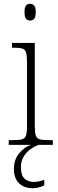

<svg xmlns="http://www.w3.org/2000/svg" viewBox="-20 -762 306 1010"><path d="M138 -654Q125 -654 117 -663Q109 -672 109 -698Q109 -724 117 -733Q125 -742 138 -742Q151 -742 159.5 -733Q168 -724 168 -698Q168 -672 159.5 -663Q151 -654 138 -654ZM26 0V-25H48Q80 -25 95.5 -29Q111 -33 116.5 -48.5Q122 -64 122 -98V-435Q122 -470 117 -486Q112 -502 97.5 -506.5Q83 -511 55 -511H43V-536H163V-99Q163 -65 168.5 -49Q174 -33 189.5 -29Q205 -25 237 -25H258V0ZM153 228Q106 228 79.5 201.5Q53 175 53 125Q53 78 81.5 44Q110 10 143 0H182Q163 7 141.5 22Q120 37 105 61Q90 85 90 117Q90 161 109.5 178Q129 195 156 195Q171 195 183 192.5Q195 190 213 184V213Q183 228 153 228Z"/></svg>

Font: Noto Serif Tamil SemiCondensed ExtraLight
Style: Italic
Weight: 200
Width: 4
Italic angle: -12°
Designer: Indian Type Foundry, Tom Grace, and the Monotype Design Team
Foundry: Monotype Imaging Inc.
Version: Version 2.003; ttfautohint (v1.8.4.7-5d5b)